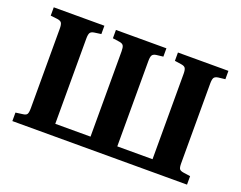

<svg xmlns="http://www.w3.org/2000/svg" viewBox="-111 -918 1413 1126"><g transform="rotate(20 595.5 -355.0)"><path d="M50 0V-53L94 -59Q114 -61 120 -71Q126 -81 126 -109V-604Q126 -629 120 -639.5Q114 -650 93 -653L50 -658V-710H366V-658L323 -652Q304 -649 298 -638.5Q292 -628 292 -602V-71H512V-604Q512 -628 506 -638.5Q500 -649 480 -652L438 -658V-710H753V-658L710 -653Q691 -650 685 -639.5Q679 -629 679 -603V-71H899V-604Q899 -628 893 -638.5Q887 -649 866 -652L825 -658V-710H1140V-658L1097 -653Q1077 -650 1071 -639.5Q1065 -629 1065 -603V-106Q1065 -80 1071 -71Q1077 -62 1098 -59L1140 -53V0Z"/></g></svg>

Font: Literata 36pt
Style: Bold
Weight: 700
Designer: Latin by Veronika Burian and Jose Scaglione. Greek by Irene Vlachou. Cyrillic by Vera Evstafieva.
Foundry: TypeTogether
Version: Version 3.002